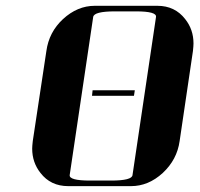

<svg xmlns="http://www.w3.org/2000/svg" viewBox="-20 -635 681 655"><path d="M89.8 -127.9Q89.8 -136.2 91.8 -153.8L138.2 -460.9Q147 -525.4 194.8 -569.8Q244.1 -615.2 303.2 -615.2H517.1Q576.7 -615.2 611.8 -569.8Q640.1 -534.2 640.1 -486.8Q640.1 -478.5 638.2 -460.9L592.8 -153.8Q584 -90.3 535.2 -44.9Q486.3 0 426.8 0H212.9Q152.8 0 118.2 -44.9Q89.8 -80.6 89.8 -127.9ZM217.8 -38.1Q214.8 -19 287.1 -19H358.9Q430.7 -19 432.1 -38.1L512.2 -577.1Q515.1 -596.2 443.8 -596.2H372.1Q300.8 -596.2 297.9 -577.1ZM293.9 -308.1 295.9 -327.1H439.9L437 -308.1Z"/></svg>

Font: Hjet
Style: Italic
Weight: 400
Designer: T. Christopher White
Version: Version 1.2